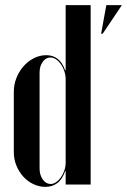

<svg xmlns="http://www.w3.org/2000/svg" viewBox="-20 -719 495 748"><path d="M235.8 -22V0H333.2V-699H235.8V-473.8V-445.2H233.8Q223 -475.8 204.4 -489.9Q185.8 -504 160.5 -504Q135.2 -504 112.2 -492.4Q89.2 -480.8 71.9 -461.1Q54.5 -441.5 44.1 -415.5Q33.8 -389.5 33.8 -360.2V-126.5Q33.8 -98.8 43.8 -74.2Q53.8 -49.8 70.4 -31.2Q87 -12.8 109.6 -1.9Q132.2 9 156.8 9Q183.5 9 203 -5.5Q222.5 -20 233.8 -52.2H235.8ZM235.8 -409V-85.5Q235.8 -70.5 230.9 -55.5Q226 -40.5 217.5 -28.5Q209 -16.5 198.5 -9.4Q188 -2.2 177.2 -2.2Q159 -2.2 146.6 -19.8Q134.2 -37.2 134.2 -62.8V-436Q134.2 -461.2 146.4 -478.1Q158.5 -495 176.5 -495Q187.8 -495 198.2 -487.9Q208.8 -480.8 217.2 -468.8Q225.8 -456.8 230.8 -441.1Q235.8 -425.5 235.8 -409ZM380 -587.5 454.8 -699H394.2L374 -587.5Z"/></svg>

Font: Moniqa Black
Style: Regular
Weight: 900
Designer: Rajesh Rajput
Foundry: Rajesh Rajput
Version: Version 1.000